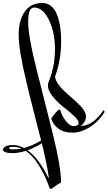

<svg xmlns="http://www.w3.org/2000/svg" viewBox="-202 -841 715 1275"><path d="M-58 146Q-85 134 -113.5 134Q-142 134 -142 142.5Q-142 151 -114 151Q-86 151 -58 146ZM-19 157Q56 210 119 340L122 335Q108 241 76 110Q30 139 -19 157ZM486 -110 493 -98Q451 -31 392 4.5Q333 40 280 40Q173 40 138 -52Q138 -57 161 -85Q184 -113 191.5 -113Q199 -113 200 -108Q206 -76 233.5 -40Q261 -4 284 -4Q320 -4 320.5 -23Q321 -42 288.5 -72Q256 -102 218 -131.5Q180 -161 148 -200.5Q116 -240 116 -273Q116 -286 122 -300Q163 -400 163 -513Q163 -626 123 -708.5Q83 -791 24 -791Q-15 -791 -15 -696Q-15 -601 39.5 -386.5Q94 -172 148.5 47Q203 266 203 367Q203 374 197.5 375Q192 376 169 391.5Q146 407 142.5 410.5Q139 414 134.5 414Q130 414 127 406Q58 220 -31 161Q-84 176 -116 176Q-182 176 -182 152Q-182 141 -165 131.5Q-148 122 -114.5 122Q-81 122 -43 142Q11 128 71 92Q58 41 23 -95.5Q-12 -232 -28 -302Q-78 -510 -78 -608.5Q-78 -707 -37.5 -764Q3 -821 78 -821Q142 -821 173 -752Q204 -683 204 -564Q204 -445 164 -333Q166 -289 238 -224Q268 -197 298 -171Q369 -108 369 -70Q369 -32 334 -4Q416 -6 486 -110Z"/></svg>

Font: Mr Bedfort
Style: Regular
Weight: 400
Designer: Alejandro Paul
Foundry: Alejandro Paul
Version: Version 1.000